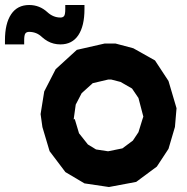

<svg xmlns="http://www.w3.org/2000/svg" viewBox="-141 -752 750 771"><path d="M481.4 -509.3 535.6 -426.8 567.9 -317.4 561.5 -242.2 535.6 -154.3 488.8 -83 405.8 -21.5 296.4 -1 198.2 -15.6 121.6 -61 58.1 -145 29.3 -241.7 22 -293.9 36.6 -384.8 82.5 -474.1 167.5 -551.8 278.8 -577.1H323.2L394.5 -558.1ZM415 -221.2 430.7 -272 434.6 -283.7 415 -358.4 389.2 -396.5 343.3 -422.9 305.7 -432.6H293.5L231.4 -418L187 -377.9L163.1 -332L154.8 -272.5L159.2 -273.9L176.3 -216.8L211.9 -171.9L244.6 -151.9L293 -144.5L350.6 -156.2L392.6 -187.5ZM-121.1 -590.3Q-121.1 -657.7 -96.2 -694.8Q-71.3 -731.9 -23.9 -731.9Q18.1 -731.9 49.3 -703.1Q72.8 -681.6 101.6 -681.6Q112.3 -681.6 116.7 -688.2Q121.1 -694.8 121.1 -715.3V-731.9H198.2V-715.3Q198.2 -647.9 173.6 -610.8Q148.9 -573.7 101.6 -573.7Q87.9 -573.7 75 -576.9Q62 -580.1 50.3 -586.7Q38.6 -593.3 28.3 -602.5Q16.6 -613.8 3.7 -618.9Q-9.3 -624 -23.9 -624Q-34.7 -624 -39.3 -617.4Q-43.9 -610.8 -43.9 -590.3V-573.7H-121.1Z"/></svg>

Font: Gap Sans
Style: Black
Weight: 400
Designer: Alexandre Liziard and Etienne Ozeray
Foundry: Interstices.io
Version: Version 1.6.1 - December 3. 2014